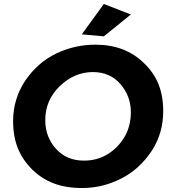

<svg xmlns="http://www.w3.org/2000/svg" viewBox="-20 -936 853 967"><path d="M503 -753 392 -763 503 -916 639 -863ZM394 11Q312 11 250.5 -12.5Q189 -36 141.5 -83Q94 -130 70 -189.2Q46 -248.5 46 -326Q46 -436 105 -526.5Q168.5 -621 262.2 -666Q356 -711 460 -711Q612 -711 706 -617Q754 -571.5 778 -512.5Q802 -453.5 802 -376Q802 -267 746 -179Q683.5 -83.5 589.5 -36.2Q495.5 11 394 11ZM403 -127Q469.5 -127 522.2 -159.5Q575 -192 607 -246.2Q639 -300.5 639 -371Q639 -452 586.5 -512.5Q534 -573 448 -573Q355 -573 281.5 -502.5Q208 -432 208 -331Q208 -246 262 -186.5Q316 -127 403 -127Z"/></svg>

Font: Argentum Sans SemiBold
Style: Italic
Weight: 600
Italic angle: -11°
Designer: Julieta Ulanovsky (font), Cristiano Sobral (main changes and remaster)
Foundry: Julieta Ulanovsky (font), Cristiano Sobral (main changes and remaster)
Version: Version 2.007;June 15, 2022;FontCreator 14.0.0.2814 64-bit; 